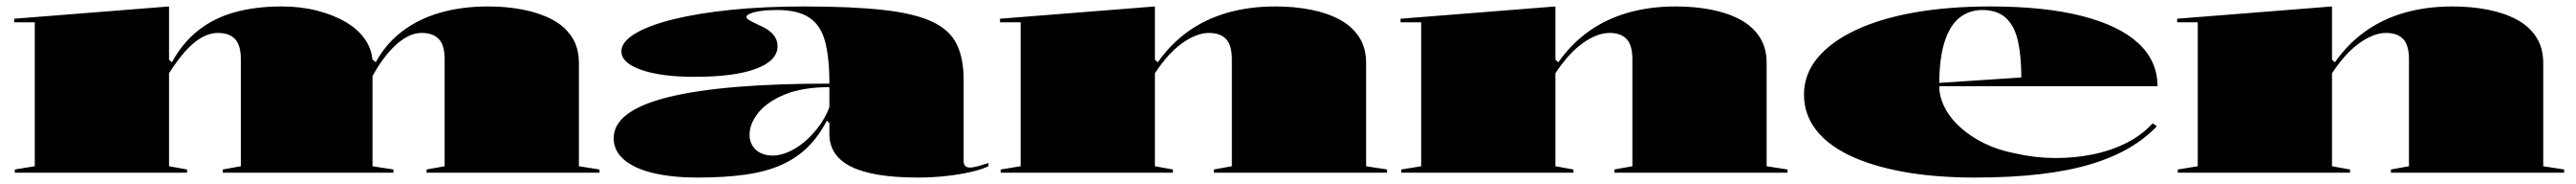

<svg xmlns="http://www.w3.org/2000/svg" viewBox="-20 -535 8002 570"><path d="M26 0V-10L88 -20V-466H24V-477L505 -515V-350L514 -342Q546 -401 594 -439.5Q642 -478 707 -496.5Q772 -515 855 -515Q914 -515 965 -502Q1016 -489 1055 -466Q1094 -443 1115.5 -410.5Q1137 -378 1137 -340V-20L1202 -10V0H672V-10L728 -20V-352Q728 -395 710 -414Q692 -433 657 -433Q638 -433 619 -425Q600 -417 581 -401Q562 -385 543 -361.5Q524 -338 505 -308V-20L561 -10V0ZM1305 0V-10L1361 -20V-352Q1361 -395 1343 -414Q1325 -433 1290 -433Q1269 -433 1248.5 -423Q1228 -413 1208 -394.5Q1188 -376 1169 -350Q1150 -324 1133 -292V-354L1147 -342Q1178 -399 1228.5 -437.5Q1279 -476 1346.5 -495.5Q1414 -515 1496 -515Q1554 -515 1605 -505Q1656 -495 1695 -474.5Q1734 -454 1756 -420.5Q1778 -387 1778 -340V-20L1842 -10V0Z M2477 -515Q2628 -515 2725 -504Q2822 -493 2876 -467.5Q2930 -442 2951.5 -398Q2973 -354 2973 -288V-35Q2973 -26 2978 -21Q2983 -16 2992 -16Q3003 -16 3017.5 -20Q3032 -24 3050 -30V-20Q3029 -10 2994 -2Q2959 6 2916.5 10.5Q2874 15 2831 15Q2692 15 2624 -18.5Q2556 -52 2556 -120Q2556 -129 2556 -133.5Q2556 -138 2556 -143Q2556 -148 2556 -154L2548 -161Q2523 -113 2488.5 -79Q2454 -45 2406.5 -24Q2359 -3 2295 6Q2231 15 2147 15Q2067 15 2008.5 1Q1950 -13 1918 -40.5Q1886 -68 1886 -107Q1886 -192 2055.5 -234Q2225 -276 2556 -276Q2556 -357 2542.5 -407Q2529 -457 2493.5 -480.5Q2458 -504 2394 -504Q2365 -504 2343.5 -501Q2322 -498 2310 -493Q2298 -488 2298 -482Q2298 -478 2308 -472Q2318 -466 2342 -455Q2395 -432 2395 -392Q2395 -347 2328 -322Q2261 -297 2137 -297Q2034 -297 1972 -318.5Q1910 -340 1910 -376Q1910 -405 1952 -430.5Q1994 -456 2070.5 -475Q2147 -494 2250.5 -504.5Q2354 -515 2477 -515ZM2556 -265Q2473 -265 2418 -242.5Q2363 -220 2335.5 -186Q2308 -152 2308 -117Q2308 -98 2317.5 -83Q2327 -68 2343.5 -60.5Q2360 -53 2380 -53Q2402 -53 2427 -63.5Q2452 -74 2476 -93.5Q2500 -113 2521.5 -141Q2543 -169 2556 -203Z M4288 -10V0H3750V-10L3806 -20V-352Q3806 -395 3788 -414Q3770 -433 3735 -433Q3715 -433 3693.5 -424.5Q3672 -416 3650 -400Q3628 -384 3607 -360.5Q3586 -337 3567 -308V-20L3623 -10V0H3088V-10L3150 -20V-466H3086V-477L3567 -515V-350L3576 -342Q3616 -399 3670 -437.5Q3724 -476 3792 -495.5Q3860 -515 3941 -515Q4000 -515 4051 -505Q4102 -495 4140.5 -474.5Q4179 -454 4201 -420.5Q4223 -387 4223 -340V-20Z M5532 -10V0H4994V-10L5050 -20V-352Q5050 -395 5032 -414Q5014 -433 4979 -433Q4959 -433 4937.5 -424.5Q4916 -416 4894 -400Q4872 -384 4851 -360.5Q4830 -337 4811 -308V-20L4867 -10V0H4332V-10L4394 -20V-466H4330V-477L4811 -515V-350L4820 -342Q4860 -399 4914 -437.5Q4968 -476 5036 -495.5Q5104 -515 5185 -515Q5244 -515 5295 -505Q5346 -495 5384.5 -474.5Q5423 -454 5445 -420.5Q5467 -387 5467 -340V-20Z M6162 -515Q6330 -515 6446 -485.5Q6562 -456 6621.5 -401Q6681 -346 6681 -268H6000V-278L6258 -295Q6258 -361 6247.5 -408Q6237 -455 6210 -479.5Q6183 -504 6137 -504Q6097 -504 6067 -481Q6037 -458 6020 -406.5Q6003 -355 6003 -270Q6003 -235 6020 -202Q6037 -169 6068.5 -140.5Q6100 -112 6143 -91Q6186 -70 6238 -60Q6299 -46 6360.5 -45.5Q6422 -45 6479 -56.5Q6536 -68 6584 -92Q6632 -116 6666 -153L6679 -144Q6643 -106 6592.5 -76.5Q6542 -47 6474 -26.5Q6406 -6 6316.5 4.5Q6227 15 6113 15Q5989 15 5890.5 -3Q5792 -21 5723.5 -54Q5655 -87 5619 -134.5Q5583 -182 5583 -242Q5583 -305 5625 -355.5Q5667 -406 5744 -442Q5821 -478 5927 -496.5Q6033 -515 6162 -515Z M7944 -10V0H7406V-10L7462 -20V-352Q7462 -395 7444 -414Q7426 -433 7391 -433Q7371 -433 7349.5 -424.5Q7328 -416 7306 -400Q7284 -384 7263 -360.5Q7242 -337 7223 -308V-20L7279 -10V0H6744V-10L6806 -20V-466H6742V-477L7223 -515V-350L7232 -342Q7272 -399 7326 -437.5Q7380 -476 7448 -495.5Q7516 -515 7597 -515Q7656 -515 7707 -505Q7758 -495 7796.5 -474.5Q7835 -454 7857 -420.5Q7879 -387 7879 -340V-20Z"/></svg>

Font: Kalnia Expanded SemiBold
Style: Regular
Weight: 600
Width: 7
Designer: Frida Medrano
Foundry: Frida Medrano
Version: Version 1.105